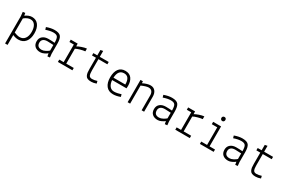

<svg xmlns="http://www.w3.org/2000/svg" viewBox="129 -2003 5243 3541"><g transform="rotate(30 2750.0 -233.0)"><path d="M77 192V-389L68 -476L118 -482L127 -428Q200 -481 266 -481Q355 -481 404 -416Q453 -351 453 -237Q453 -123 399 -57Q345 9 249 9Q193 9 130 -18V192ZM130 -372V-72Q151 -62 187.5 -52.5Q224 -43 247 -43Q318 -43 357 -95Q396 -147 396 -235.5Q396 -324 362 -376.5Q328 -429 264.5 -429Q201 -429 130 -372Z M718 -43Q755 -43 798.5 -66.5Q842 -90 862 -110V-229Q796 -234 736 -234Q676 -234 646 -208.5Q616 -183 616 -140Q616 -43 718 -43ZM717 9Q644 9 602 -28.5Q560 -66 560 -135Q560 -204 606 -242Q652 -281 728 -281Q804 -281 862 -275Q862 -364 840 -396.5Q818 -429 751 -429Q684 -429 593 -397L578 -447Q671 -481 746 -481Q845 -481 880 -437Q915 -393 915 -283V-73L923 3L872 8L862 -52Q839 -32 797 -11.5Q755 9 717 9Z M1091 -425V-475H1238L1240 -417Q1272 -437 1330 -457Q1388 -477 1432 -481V-422Q1391 -419 1330.5 -402Q1270 -385 1240 -367V-50H1400V0H1091V-50H1185V-425Z M1660 -418H1576V-468H1660V-583L1713 -593V-468H1903V-418H1713V-184Q1713 -106 1728.5 -74Q1744 -42 1792 -42Q1840 -42 1898 -61L1910 -11Q1852 10 1802 10Q1752 10 1723.5 -3Q1695 -16 1681.5 -44.5Q1668 -73 1664 -103Q1660 -133 1660 -182Z M2433 -261 2430 -211H2124Q2129 -136 2164 -89.5Q2199 -43 2260.5 -43Q2322 -43 2405 -72L2420 -22Q2339 9 2268 9Q2170 9 2118.5 -56.5Q2067 -122 2067 -237Q2067 -352 2114.5 -416.5Q2162 -481 2253 -481Q2344 -481 2388.5 -421Q2433 -361 2433 -261ZM2257 -430Q2131 -430 2124 -261H2376Q2376 -430 2257 -430Z M2627 -475 2629 -435Q2726 -481 2790 -481Q2854 -481 2890.5 -437Q2927 -393 2927 -317V0H2874V-317Q2874 -366 2850 -398Q2826 -429 2778 -429Q2730 -429 2629 -385V0H2576V-475Z M3218 -43Q3255 -43 3298.5 -66.5Q3342 -90 3362 -110V-229Q3296 -234 3236 -234Q3176 -234 3146 -208.5Q3116 -183 3116 -140Q3116 -43 3218 -43ZM3217 9Q3144 9 3102 -28.5Q3060 -66 3060 -135Q3060 -204 3106 -242Q3152 -281 3228 -281Q3304 -281 3362 -275Q3362 -364 3340 -396.5Q3318 -429 3251 -429Q3184 -429 3093 -397L3078 -447Q3171 -481 3246 -481Q3345 -481 3380 -437Q3415 -393 3415 -283V-73L3423 3L3372 8L3362 -52Q3339 -32 3297 -11.5Q3255 9 3217 9Z M3591 -425V-475H3738L3740 -417Q3772 -437 3830 -457Q3888 -477 3932 -481V-422Q3891 -419 3830.5 -402Q3770 -385 3740 -367V-50H3900V0H3591V-50H3685V-425Z M4123 -425V-475H4292V-50H4408V0H4115V-50H4239V-425ZM4261 -571Q4243 -571 4230.5 -583.5Q4218 -596 4218 -615.5Q4218 -635 4230.5 -646.5Q4243 -658 4261 -658Q4279 -658 4290.5 -647Q4302 -636 4302 -616Q4302 -596 4290.5 -583.5Q4279 -571 4261 -571Z M4718 -43Q4755 -43 4798.5 -66.5Q4842 -90 4862 -110V-229Q4796 -234 4736 -234Q4676 -234 4646 -208.5Q4616 -183 4616 -140Q4616 -43 4718 -43ZM4717 9Q4644 9 4602 -28.5Q4560 -66 4560 -135Q4560 -204 4606 -242Q4652 -281 4728 -281Q4804 -281 4862 -275Q4862 -364 4840 -396.5Q4818 -429 4751 -429Q4684 -429 4593 -397L4578 -447Q4671 -481 4746 -481Q4845 -481 4880 -437Q4915 -393 4915 -283V-73L4923 3L4872 8L4862 -52Q4839 -32 4797 -11.5Q4755 9 4717 9Z M5160 -418H5076V-468H5160V-583L5213 -593V-468H5403V-418H5213V-184Q5213 -106 5228.5 -74Q5244 -42 5292 -42Q5340 -42 5398 -61L5410 -11Q5352 10 5302 10Q5252 10 5223.5 -3Q5195 -16 5181.5 -44.5Q5168 -73 5164 -103Q5160 -133 5160 -182Z"/></g></svg>

Font: TypoPRO Lekton
Style: Regular
Weight: 400
Monospace: yes
Designer: Paolo Mazzetti, Luciano Perondi, Raffaele Flato, Elena Papassissa, Emilio Macchia, Michela Povoleri, Tobias Seemiller, R
Version: Version 34.000